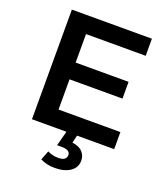

<svg xmlns="http://www.w3.org/2000/svg" viewBox="-164 -812 998 1152"><g transform="rotate(20 335.0 -236.0)"><path d="M94 0V-700H605V-591H224V-409H562V-302H224V-109H619V0H382L370 49Q414 54 435.5 77.5Q457 101 457 133Q457 177 420 202.5Q383 228 321 228Q294 228 271 222.5Q248 217 229 207L252 148Q268 156 284.5 160Q301 164 320 164Q349 164 361 154Q373 144 373 128Q373 113 360.5 104Q348 95 320 95H289L314 0Z"/></g></svg>

Font: Montserrat Thin SemiBold
Style: Regular
Weight: 600
Version: Version 9.000